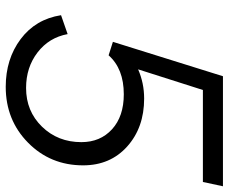

<svg xmlns="http://www.w3.org/2000/svg" viewBox="-84 -702 798 670"><g transform="rotate(90 315.0 -367.0)"><path d="M615 -676H294L222 -450Q270 -471 324 -471Q425 -471 491 -412Q557 -353 557 -258Q557 -144 478 -66Q399 12 283 12Q186 12 116.5 -40Q47 -92 33 -181L99 -204Q111 -139 163 -99Q215 -59 287 -59Q368 -59 422 -114.5Q476 -170 476 -252Q476 -318 431 -359Q386 -400 309 -400Q220 -400 173 -347L126 -362L246 -746H630Z"/></g></svg>

Font: Plus Jakarta Display Light
Style: Italic
Weight: 300
Italic angle: -12°
Designer: Gumpita Rahayu
Foundry: Tokotype Studio
Version: Version 1.000;hotconv 1.0.109;makeotfexe 2.5.65596